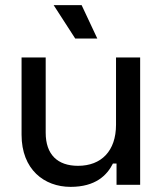

<svg xmlns="http://www.w3.org/2000/svg" viewBox="-20 -720 636 748"><path d="M298 -700H189L273 -570H359ZM526 0V-496H432V-234C432 -132 375 -74 284 -74C204 -74 158 -118 158 -203V-496H64V-195C64 -60 152 8 255 8C352 8 397 -37 420 -83H434V0Z"/></svg>

Font: Space Text Medium
Style: Regular
Weight: 500
Designer: Florian Karsten (Space Text), Colophon Foundry (Space Mono)
Foundry: Florian Karsten
Version: Version 1.003;PS 001.003;hotconv 1.0.88;makeotf.lib2.5.64775